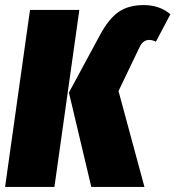

<svg xmlns="http://www.w3.org/2000/svg" viewBox="-30 -735 690 755"><path d="M241 -371 363 -597Q398 -662 437 -688.5Q476 -715 535 -715Q598 -715 640 -679L583 -571Q569 -578 557 -578Q533 -578 520 -552L436 -377L538 0H329ZM-10 0 88 -696H282L184 0Z"/></svg>

Font: Fira Sans Extra Condensed Black
Style: Italic
Weight: 900
Width: 3
Italic angle: -8°
Designer: Carrois Corporate & Edenspiekermann AG
Foundry: Carrois Corporate GbR & Edenspiekermann AG
Version: Version 4.203